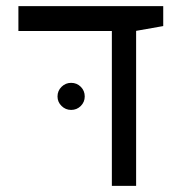

<svg xmlns="http://www.w3.org/2000/svg" viewBox="-20 -606 626 626"><path d="M344.7 0V-504.9H40V-585.9H512.2V-521L423.8 -505.4V0ZM211.9 -247.6Q193.8 -247.6 180.7 -260.5Q167.5 -273.4 167.5 -291.5Q167.5 -310.1 180.7 -323Q193.8 -335.9 211.9 -335.9Q230.5 -335.9 243.4 -323Q256.3 -310.1 256.3 -291.5Q256.3 -273.4 243.4 -260.5Q230.5 -247.6 211.9 -247.6Z"/></svg>

Font: CaskaydiaMono NF SemiLight
Style: Regular
Weight: 350
Designer: Aaron Bell
Foundry: Saja Typeworks
Version: Version 2111.001; ttfautohint (v1.8.4);Nerd Fonts 3.1.1